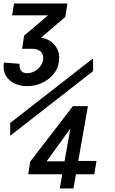

<svg xmlns="http://www.w3.org/2000/svg" viewBox="-29 -892 649 1082"><path d="M81 -523Q81 -502 92.2 -490.8Q103.5 -479.5 123.5 -479.5Q146 -479.5 167 -491.2Q188 -503 201.2 -522.8Q214.5 -542.5 214.5 -565.5Q214.5 -588.5 198.8 -602.8Q183 -617 153.5 -617H95.5L107 -691.5L242 -805.5H39L50.5 -872.5H351L339 -796.5L202 -679.5Q248.5 -672.5 276.5 -641.2Q304.5 -610 304.5 -564.5Q304.5 -553.5 302 -537.5Q296 -501.5 270.2 -471.5Q244.5 -441.5 206.2 -424Q168 -406.5 126 -406.5Q85.5 -406.5 54.8 -420.8Q24 -435 7.5 -460.2Q-9 -485.5 -9 -518Q-9 -524.5 -7 -539.5L81.5 -532.5Q81 -529 81 -523ZM322 90H130L141 19L382 -294H466.5L412 15H515L502 90H399L385 170H308ZM334.5 17 367.5 -167.5 234 17ZM495.5 -563V-491L28.5 -127V-199Z"/></svg>

Font: JuliaMono Medium
Style: Italic
Weight: 500
Italic angle: -9°
Monospace: yes
Designer: cormullion
Foundry: corm
Version: Version 0.054; ttfautohint (v1.8.4)